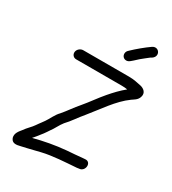

<svg xmlns="http://www.w3.org/2000/svg" viewBox="-200 -935 929 1040"><g transform="rotate(30 264.5 -415.0)"><path d="M120 -561H406C420 -561 430 -560 441 -558C412 -535 383 -504 359 -476C327 -439 298 -396 268 -361C240 -329 218 -295 192 -265C170 -243 157 -210 142 -189L129 -171C124 -164 116 -154 108 -142C97 -125 74 -105 60 -84C51 -72 24 -46 37 -17C47 6 71 3 94 -3L129 -11C153 -16 180 -24 207 -30C269 -45 348 -49 415 -54H416L429 -56C469 -57 474 -121 433 -117L419 -116C384 -113 359 -110 324 -108C254 -102 187 -89 126 -73C137 -85 148 -99 158 -112C165 -121 173 -130 181 -143L191 -158C206 -177 219 -207 236 -228C264 -257 287 -294 313 -324C369 -392 420 -472 487 -520C499 -529 520 -538 527 -561C537 -591 514 -607 494 -612C470 -617 446 -623 415 -623H129C112 -623 95 -609 93 -592C91 -575 103 -561 120 -561ZM358 -691C367 -691 374 -695 380 -700L393 -711C401 -718 409 -726 417 -733C426 -741 451 -760 462 -769L472 -775C509 -800 477 -848 442 -825C409 -802 371 -770 345 -745C336 -737 332 -731 331 -722C329 -705 341 -691 358 -691Z"/></g></svg>

Font: PolanStronk
Style: BdIta
Weight: 700
Version: Version 1.0